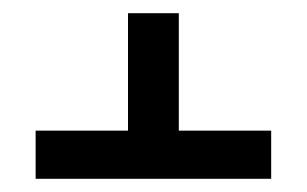

<svg xmlns="http://www.w3.org/2000/svg" viewBox="-20 -592 465 291"><path d="M34 -321H391V-394H251V-572H174V-394H34Z"/></svg>

Font: Noto Serif Hebrew ExtraCondensed Black
Style: Regular
Weight: 900
Width: 2
Designer: Monotype Design Team
Foundry: Monotype Imaging Inc.
Version: Version 2.004